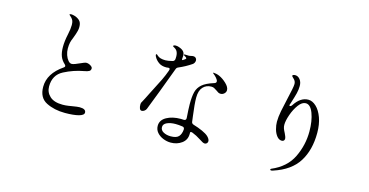

<svg xmlns="http://www.w3.org/2000/svg" viewBox="-83 -1207 3167 1646"><g transform="rotate(15 1500.0 -384.0)"><path d="M308 -147Q308 -265 435 -352Q445 -358 445 -366Q445 -372 437 -380Q408 -406 395.5 -439Q383 -472 383 -521Q383 -572 397 -636Q408 -686 408 -721Q408 -743 403 -757Q398 -771 386 -783Q379 -790 372.5 -795.5Q366 -801 366 -803Q366 -809 380 -809Q390 -809 404 -805.5Q418 -802 428 -797Q454 -784 464.5 -767Q475 -750 475 -721Q475 -704 471 -687.5Q467 -671 462 -656.5Q457 -642 455 -637Q454 -634 447 -615Q437 -593 432 -571.5Q427 -550 427 -518Q427 -489 436.5 -461.5Q446 -434 461 -416.5Q476 -399 492 -399Q503 -399 522 -406Q541 -413 560 -422Q600 -441 613 -441Q632 -441 650.5 -429.5Q669 -418 669 -406Q669 -388 655 -380Q641 -372 611 -367Q522 -351 439 -308Q356 -265 356 -163Q356 -111 394 -76Q432 -41 508 -41Q534 -41 560 -45Q586 -49 591 -50Q637 -58 656 -58Q712 -58 712 -25Q712 -2 667 10Q622 22 545 22Q451 22 379.5 -14Q308 -50 308 -147Z M1384 -606Q1369 -600 1365 -586Q1328 -484 1285 -372.5Q1242 -261 1216 -194Q1211 -182 1199.5 -174Q1188 -166 1177 -166Q1164 -166 1158 -180Q1152 -194 1152 -215Q1152 -226 1153.5 -230Q1155 -234 1160 -242Q1171 -262 1179 -278Q1192 -304 1203 -326Q1214 -348 1223 -365Q1255 -426 1276 -469.5Q1297 -513 1313 -558Q1316 -566 1316 -570Q1316 -582 1305 -582Q1299 -582 1294 -581Q1289 -580 1284 -580Q1242 -580 1216 -599Q1190 -618 1177 -642Q1170 -653 1170 -662Q1170 -668 1175 -668Q1179 -668 1189 -658Q1211 -637 1261 -637Q1283 -637 1323 -647Q1339 -651 1342 -669Q1343 -676 1343 -691Q1343 -723 1330 -742Q1322 -754 1307.5 -761.5Q1293 -769 1293 -772Q1293 -776 1299.5 -779Q1306 -782 1315 -782Q1329 -782 1343 -777Q1373 -767 1386 -752Q1399 -737 1399 -714Q1399 -707 1398 -703L1397 -685Q1397 -675 1401 -676L1410 -681Q1418 -686 1424 -690.5Q1430 -695 1430 -699Q1430 -703 1421 -710Q1417 -713 1409.5 -717Q1402 -721 1402 -724Q1402 -728 1411 -728L1447 -727Q1454 -727 1464.5 -730Q1475 -733 1484 -733Q1498 -733 1506.5 -724.5Q1515 -716 1515 -703Q1515 -693 1510 -683Q1505 -673 1496 -667Q1443 -631 1384 -606ZM1599 -397Q1599 -340 1613 -236L1619 -189Q1620 -172 1638 -166Q1682 -153 1719.5 -136Q1757 -119 1775 -102Q1797 -80 1797 -62Q1797 -51 1789.5 -43Q1782 -35 1771 -35Q1762 -35 1750.5 -41Q1739 -47 1719 -60Q1684 -83 1650 -96Q1642 -100 1635 -100Q1626 -100 1626 -94V-81Q1626 -28 1584.5 2.5Q1543 33 1487 33Q1453 33 1419.5 19.5Q1386 6 1364.5 -19Q1343 -44 1343 -78Q1343 -129 1394 -157.5Q1445 -186 1519 -186Q1535 -186 1544 -185H1547Q1566 -185 1566 -205Q1560 -289 1560 -329Q1560 -398 1570.5 -438Q1581 -478 1614 -506.5Q1647 -535 1715 -556Q1734 -561 1734 -575Q1734 -587 1719.5 -604Q1705 -621 1690 -632Q1684 -637 1684 -639Q1684 -641 1691 -641Q1699 -641 1714 -637.5Q1729 -634 1740 -629Q1774 -614 1806 -583.5Q1838 -553 1838 -526Q1838 -508 1824 -495Q1810 -482 1792 -482Q1781 -482 1772 -486.5Q1763 -491 1750 -501Q1736 -511 1725.5 -516Q1715 -521 1701 -521Q1656 -521 1627.5 -490Q1599 -459 1599 -397ZM1567 -104V-107Q1567 -124 1549 -127Q1514 -132 1488 -132Q1443 -132 1412 -118Q1381 -104 1381 -77Q1381 -49 1408.5 -34Q1436 -19 1473 -19Q1524 -19 1544 -41.5Q1564 -64 1567 -104Z M2680 -372Q2680 -220 2614.5 -116Q2549 -12 2399 37Q2388 41 2381 41Q2372 41 2372 34Q2372 30 2377 27Q2507 -28 2559.5 -137Q2612 -246 2612 -366Q2612 -460 2587 -526.5Q2562 -593 2520 -593Q2487 -593 2457 -552.5Q2427 -512 2408 -457.5Q2389 -403 2389 -367Q2389 -350 2394.5 -334.5Q2400 -319 2411 -299Q2417 -287 2422 -274Q2427 -261 2427 -252Q2427 -242 2420.5 -235.5Q2414 -229 2403 -229Q2378 -229 2359 -252.5Q2340 -276 2330.5 -310.5Q2321 -345 2321 -376Q2321 -418 2331.5 -472Q2342 -526 2360 -603Q2369 -641 2376 -676Q2383 -711 2383 -726Q2383 -749 2368 -765Q2363 -771 2354.5 -778.5Q2346 -786 2346 -791Q2346 -796 2353 -799Q2360 -802 2370 -802Q2395 -802 2413 -779.5Q2431 -757 2431 -722Q2431 -689 2422.5 -655.5Q2414 -622 2397 -569L2387 -539Q2391 -535 2396 -535Q2404 -535 2411 -546Q2463 -628 2534 -628Q2570 -628 2604 -596Q2638 -564 2659 -506Q2680 -448 2680 -372Z"/></g></svg>

Font: Shippori Mincho B1
Style: Regular
Weight: 400
Designer: FONTDASU
Foundry: FONTDASU / Google Inc. / but / Adobe
Version: Version 3.110; ttfautohint (v1.8.3)